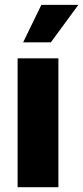

<svg xmlns="http://www.w3.org/2000/svg" viewBox="-20 -778 346 798"><path d="M53.2 0V-535.6H222.7V0ZM76.2 -602.1 151.9 -757.8H305.7L191.4 -602.1Z"/></svg>

Font: Inter 20pt ExtraBold
Style: Regular
Weight: 800
Version: Version 4.001;git-66647c0bb